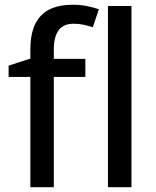

<svg xmlns="http://www.w3.org/2000/svg" viewBox="-20 -785 655 805"><path d="M337.9 -462.4H205.6V0H107.4V-462.4H16.1V-509.8L107.4 -539.6V-576.7Q107.4 -644.5 128.4 -685.8Q149.4 -727.1 188.7 -746.1Q228 -765.1 284.2 -765.1Q317.9 -765.1 345.9 -759.3Q374 -753.4 394.5 -746.1L369.1 -670.9Q352.5 -676.3 332 -680.9Q311.5 -685.5 288.6 -685.5Q246.1 -685.5 225.8 -658.2Q205.6 -630.9 205.6 -575.7V-538.1H337.9ZM531.2 0H432.6V-759.8H531.2Z"/></svg>

Font: Open Sans Medium
Style: Regular
Weight: 500
Designer: Monotype Design Team
Foundry: Monotype Imaging Inc.
Version: Version 3.000